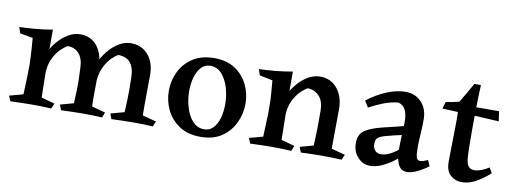

<svg xmlns="http://www.w3.org/2000/svg" viewBox="-51 -802 2848 1071"><g transform="rotate(10 1373.5 -267.0)"><path d="M353 -436Q413 -436 448 -393Q483 -350 485 -279Q488 -227 486.5 -170Q485 -113 487 -51L564 -30L552 0Q526 -2 498.5 -2.5Q471 -3 434 -3Q403 -3 376 -2Q349 -1 320 0L308 -30L384 -51Q386 -92 387 -121.5Q388 -151 387.5 -180Q387 -209 385 -248Q384 -303 359.5 -331Q335 -359 295 -359Q280 -352 256.5 -329.5Q233 -307 215.5 -269Q198 -231 198 -178L162 -221Q165 -258 181.5 -295.5Q198 -333 225 -365Q252 -397 285 -416.5Q318 -436 353 -436ZM197 -435Q197 -402 197 -382Q197 -362 197 -342Q197 -322 197 -288L201 -51L277 -30L264 0Q236 -2 210 -2.5Q184 -3 149 -3Q117 -3 90 -2Q63 -1 33 0L20 -30L98 -51Q100 -103 101.5 -141Q103 -179 103 -221Q102 -246 101 -267Q100 -288 98.5 -312Q97 -336 94 -370L21 -383L10 -417Q50 -418 98 -422Q146 -426 197 -435ZM640 -436Q701 -436 738 -393Q775 -350 775 -279Q775 -227 774 -170Q773 -113 774 -51L852 -30L839 0Q813 -2 785 -2.5Q757 -3 721 -3Q689 -3 661.5 -2Q634 -1 605 0L594 -30L671 -51Q673 -92 674 -121.5Q675 -151 675 -180Q675 -209 674 -248Q672 -359 581 -359Q566 -352 543.5 -329.5Q521 -307 503.5 -269Q486 -231 486 -178L451 -221Q454 -258 470.5 -295.5Q487 -333 513.5 -365Q540 -397 572.5 -416.5Q605 -436 640 -436Z M1111 11Q1039 11 990.5 -21Q942 -53 917.5 -104Q893 -155 893 -212Q893 -269 917.5 -320Q942 -371 991 -403Q1040 -435 1113 -435Q1184 -435 1231.5 -403Q1279 -371 1303 -320.5Q1327 -270 1327 -214Q1327 -157 1302.5 -105.5Q1278 -54 1230.5 -21.5Q1183 11 1111 11ZM1124 -34Q1155 -34 1175.5 -56Q1196 -78 1206 -114Q1216 -150 1216 -192Q1216 -240 1202.5 -285Q1189 -330 1163 -359.5Q1137 -389 1098 -389Q1067 -389 1046.5 -367Q1026 -345 1015.5 -309Q1005 -273 1005 -231Q1005 -183 1018.5 -137.5Q1032 -92 1058.5 -63Q1085 -34 1124 -34Z M1712 -436Q1771 -436 1807.5 -393Q1844 -350 1846 -280Q1846 -228 1845 -170.5Q1844 -113 1844 -51L1922 -30L1909 0Q1851 -3 1793 -3Q1761 -3 1734.5 -2Q1708 -1 1678 0L1666 -30L1742 -51Q1744 -92 1745 -121.5Q1746 -151 1746 -180.5Q1746 -210 1746 -249Q1746 -300 1721.5 -328.5Q1697 -357 1656 -360Q1641 -354 1617 -331.5Q1593 -309 1575 -270.5Q1557 -232 1557 -179L1521 -223Q1524 -260 1540.5 -297Q1557 -334 1583.5 -365.5Q1610 -397 1643 -416.5Q1676 -436 1712 -436ZM1556 -437Q1556 -403 1556 -382Q1556 -361 1556 -341Q1556 -321 1556 -290L1560 -51L1636 -30L1624 0Q1567 -3 1509 -3Q1475 -3 1448.5 -2Q1422 -1 1391 0L1379 -30L1456 -51Q1457 -95 1459.5 -137.5Q1462 -180 1461 -223Q1461 -248 1460 -267Q1459 -286 1457 -309Q1455 -332 1452 -369L1378 -384L1367 -418Q1410 -419 1458 -423.5Q1506 -428 1556 -437Z M2196 -435Q2251 -435 2286 -397.5Q2321 -360 2321 -300Q2321 -255 2318 -217Q2315 -179 2315 -142Q2315 -102 2320 -85.5Q2325 -69 2341 -69Q2349 -69 2360 -72.5Q2371 -76 2384 -82L2399 -49Q2375 -31 2341 -13.5Q2307 4 2279 4Q2244 4 2229 -28.5Q2214 -61 2214 -109Q2214 -156 2216.5 -198.5Q2219 -241 2219 -271Q2219 -308 2207.5 -334.5Q2196 -361 2166 -369Q2125 -365 2085.5 -350Q2046 -335 2003 -312L1981 -348Q2034 -389 2089.5 -412Q2145 -435 2196 -435ZM2268 -259 2230 -197Q2201 -191 2178 -185.5Q2155 -180 2137 -175Q2104 -167 2088.5 -156.5Q2073 -146 2073 -119Q2073 -96 2085.5 -82Q2098 -68 2119 -68Q2149 -68 2184.5 -89.5Q2220 -111 2252 -146V-95Q2233 -72 2203 -49Q2173 -26 2138.5 -10Q2104 6 2071 6Q2029 6 2000 -26Q1971 -58 1971 -106Q1971 -156 2004.5 -178.5Q2038 -201 2104 -217Q2136 -225 2176.5 -234.5Q2217 -244 2268 -259Z M2602 -545Q2599 -473 2598 -412Q2597 -351 2597 -298Q2597 -255 2597.5 -210.5Q2598 -166 2600 -137Q2602 -100 2614 -85.5Q2626 -71 2647 -71Q2684 -71 2730 -101L2747 -71Q2715 -42 2674 -17.5Q2633 7 2589 7Q2553 7 2526 -17Q2499 -41 2499 -93Q2499 -122 2500 -169.5Q2501 -217 2502 -278Q2502 -309 2502.5 -335.5Q2503 -362 2501 -381Q2501 -390 2489 -395Q2477 -400 2462.5 -402.5Q2448 -405 2436.5 -408.5Q2425 -412 2425 -418Q2447 -421 2464 -424.5Q2481 -428 2500 -433Q2518 -462 2532.5 -487.5Q2547 -513 2565 -545ZM2727 -419 2735 -363Q2664 -367 2586 -371Q2508 -375 2413 -379L2425 -418Z"/></g></svg>

Font: Ruwudu Medium
Style: Regular
Weight: 500
Designer: Becca Hirsbrunner Spalinger
Foundry: SIL International
Version: Version 3.000